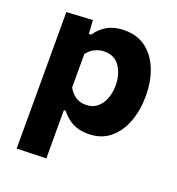

<svg xmlns="http://www.w3.org/2000/svg" viewBox="-129 -617 846 919"><g transform="rotate(20 294.0 -157.5)"><path d="M57.5 196.5V-499L190 -506.5L194.5 -438H206.5Q229 -473 265.2 -492.8Q301.5 -512.5 350.5 -512.5Q416.5 -512.5 461.5 -477.8Q506.5 -443 529.5 -383.8Q552.5 -324.5 552.5 -250Q552.5 -180.5 530.8 -120.5Q509 -60.5 464.5 -23.5Q420 13.5 352 13.5Q306.5 13.5 273.2 -4.5Q240 -22.5 216 -54H207V192ZM295.5 -113.5Q331 -113.5 354 -133Q377 -152.5 388.2 -183.2Q399.5 -214 399.5 -249Q399.5 -304 373.5 -344Q347.5 -384 294.5 -384Q268.5 -384 245.2 -372.2Q222 -360.5 207 -339.5V-169.5Q220.5 -144 242.5 -128.8Q264.5 -113.5 295.5 -113.5Z"/></g></svg>

Font: Heraclito
Style: Bold
Weight: 700
Designer: Kostas Bartsokas (font) & Cristiano Sobral (main changes)
Foundry: Kostas Bartsokas (font) & Cristiano Sobral (main changes)
Version: Version 1.00;July 8, 2020;FontCreator 13.0.0.2655 64-bit